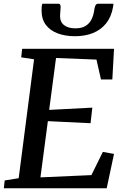

<svg xmlns="http://www.w3.org/2000/svg" viewBox="-22 -1003 666 1023"><path d="M-1.5 0 3 -41.5 77.5 -53.5 159.5 -687 91 -697.5 96 -743H585.5L576.5 -579.5H516L492 -685.5L276.5 -694L240 -417.5L470 -429.5L460.5 -346.5L233 -357.5L193.5 -58L465 -70L526 -193.5L585.5 -183L546.5 0ZM289.5 -983Q297 -983 299.2 -976.8Q301.5 -970.5 301 -962Q300.5 -952 299.2 -939Q298 -926 298 -916.5Q298 -885.5 319.8 -868.8Q341.5 -852 380 -852Q413.5 -852 434.2 -865Q455 -878 465.8 -900Q476.5 -922 480 -948.5Q481.5 -961.5 485.8 -972.2Q490 -983 500 -983H582Q582 -979.5 581.8 -975Q581.5 -970.5 580 -964Q570.5 -912 543 -878Q515.5 -844 473.5 -827Q431.5 -810 377.5 -810Q326 -810 285.8 -825Q245.5 -840 222.5 -870.2Q199.5 -900.5 199.5 -947Q199.5 -956 200 -965Q200.5 -974 203.5 -983Z"/></svg>

Font: Merriweather Medium
Style: Italic
Weight: 500
Italic angle: -7.8°
Version: Version 2.101